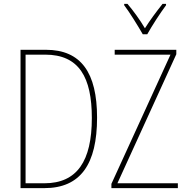

<svg xmlns="http://www.w3.org/2000/svg" viewBox="-20 -971 964 991"><path d="M717 -794H740C765 -839 806 -902 837 -944V-951H819C785 -908 755 -868 728 -825C703 -868 667 -917 638 -951H621V-944C647 -910 690 -841 717 -794ZM481 -364C481 -595 399 -714 217 -714H86V0H209C396 0 481 -124 481 -364ZM898 0V-25H586L890 -691V-714H572V-689H860L555 -22V0ZM454 -362C454 -140 378 -25 209 -25H112V-689H213C388 -689 454 -572 454 -362Z"/></svg>

Font: Noto Sans Condensed Thin
Style: Regular
Weight: 100
Width: 3
Designer: Monotype Design Team
Foundry: Monotype Imaging Inc.
Version: Version 2.013